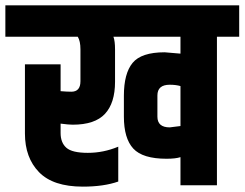

<svg xmlns="http://www.w3.org/2000/svg" viewBox="-60 -691 912 716"><path d="M240 -507Q240 -538 230 -554H-40V-671H832V-554H749V0H613V-105Q595 -99 561 -99Q472 -99 437 -137Q402 -175 402 -256V-334Q402 -417 434.5 -456.5Q467 -496 554 -496L613 -491V-554H363Q369 -538 369 -507V-386Q369 -307 331.5 -266.5Q294 -226 211 -226Q196 -226 166 -230V-195Q166 -159 187.5 -140Q209 -121 267.5 -121Q326 -121 381 -144V-14Q327 5 249 5Q138 5 85.5 -49Q33 -103 33 -193V-451H166V-351Q190 -349 206 -349Q240 -349 240 -388ZM573 -375Q527 -375 527 -335V-256Q527 -216 573 -216L613 -221V-370Q596 -375 573 -375Z"/></svg>

Font: Khand
Style: Bold
Weight: 700
Designer: Devanagari: Sanchit Sawaria, Jyotish Sonowal; Latin: Satya Rajpurohit
Foundry: Indian Type Foundry
Version: Version 1.101;PS 1.0;hotconv 1.0.78;makeotf.lib2.5.61930; tt